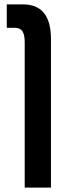

<svg xmlns="http://www.w3.org/2000/svg" viewBox="-20 -618 315 878"><path d="M93 240V-426Q93 -459 82.5 -475Q72 -491 46 -491H11V-598H85Q213 -598 213 -440V240Z"/></svg>

Font: Noto Sans Hebrew Condensed SemiBold
Style: Regular
Weight: 600
Width: 3
Designer: Monotype Design Team
Foundry: Monotype Imaging Inc.
Version: Version 2.004; ttfautohint (v1.8.4.7-5d5b)